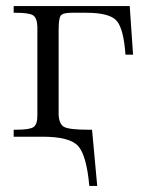

<svg xmlns="http://www.w3.org/2000/svg" viewBox="-20 -450 484 632"><path d="M25 0V-23H33Q77 -23 90 -31.5Q103 -40 103 -69V-362Q102 -391 89 -399.5Q76 -408 32 -408H25V-430H407L418 -270H393Q387 -355 364 -381.5Q341 -408 264 -408H215Q186 -408 179.5 -398Q173 -388 173 -350V-74Q174 -41 191.5 -32Q209 -23 271 -23H283L300 162H274Q265 62 237.5 31Q210 0 120 0Z"/></svg>

Font: CMU Serif
Style: Roman
Weight: 500
Version: Version 0.7.0